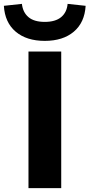

<svg xmlns="http://www.w3.org/2000/svg" viewBox="-58 -971 462 991"><path d="M89 0V-705H258V0ZM173 -760Q79 -760 23 -807.5Q-33 -855 -38 -941L55 -951Q60 -907 89 -882.5Q118 -858 173 -858Q228 -858 257.5 -882.5Q287 -907 291 -951L384 -941Q379 -855 323 -807.5Q267 -760 173 -760Z"/></svg>

Font: Nunito Sans 10pt SemiExpanded ExtraBold
Style: Regular
Weight: 800
Width: 6
Designer: Vernon Adams
Foundry: Vernon Adams
Version: Version 3.101;gftools[0.9.27]